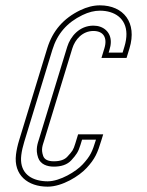

<svg xmlns="http://www.w3.org/2000/svg" viewBox="-20 -693 552 719"><path d="M359.7 -168 366.5 -190H272.5L262.1 -156C254.1 -130.1 251.6 -127.6 232.4 -106.5C221.9 -94.8 204.9 -89 181.6 -89C159.6 -89 146.3 -95.7 141.7 -109C132.9 -134.4 139.5 -147.7 145.7 -168L250.9 -512C261 -545 288.8 -577 329.8 -577C367.2 -577 383.1 -552 370.9 -512L359.9 -476H453.9L464.9 -512C494.4 -608.6 442.3 -673 354.1 -673C330.1 -673 305.4 -666.8 280 -654.5C218.3 -624.6 177.2 -578.3 156.9 -512L51.7 -168C45.8 -148.7 41.9 -130.8 39.9 -114.5C30.4 -37.3 84 6 158.5 6C213.4 6 276.8 -33.9 304.4 -64C336.3 -98.7 345.1 -120 359.7 -168ZM339.4 -170C325.2 -124.1 319.1 -109.6 289.7 -77.5C265.3 -50.9 204.7 -14 158.5 -14C152 -14 145.7 -14.4 139.7 -15.1C85 -21.6 52.6 -54 59.7 -112.1C61.5 -127 65.2 -143.7 70.9 -162.2L176 -506.2C194.7 -567.3 231.5 -608.8 288.7 -636.5C311.9 -647.8 333.6 -653 354.1 -653C368.3 -653 381.1 -651.1 392.4 -647.7C441 -633 467.6 -589.1 445.8 -517.8L439.1 -496H386.9L390 -506.2C393.2 -516.4 394.9 -526.3 395 -535.8C395.2 -573 367.4 -597 329.8 -597C277.2 -597 243.5 -556.1 231.8 -517.8L126.6 -173.8C121.1 -155.8 112 -134 122.8 -102.5C131.4 -77.5 156.5 -69 181.6 -69C207.9 -69 231.4 -75.6 247.3 -93.1C265.7 -113.5 273 -123.4 281.2 -150.2L287.3 -170Z"/></svg>

Font: Din Kursivschrift
Style: EngGhost
Weight: 400
Version: Version 1.089